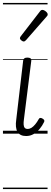

<svg xmlns="http://www.w3.org/2000/svg" viewBox="-20 -905 343 1300"><path d="M157 16Q136 16 121.5 9Q107 2 98.5 -12.5Q90 -27 88 -47.5Q86 -68 90 -95L137 -496Q139 -506 145.5 -510.5Q152 -515 165 -515Q180 -515 186.5 -510Q193 -505 192 -495L142 -97Q139 -76 140 -61.5Q141 -47 147.5 -39.5Q154 -32 167 -32Q181 -32 193.5 -40Q206 -48 218.5 -63Q231 -78 242 -98Q246 -106 253 -106.5Q260 -107 268 -102Q277 -97 279.5 -91Q282 -85 278 -78Q266 -53 248 -31.5Q230 -10 207 3Q184 16 157 16ZM140 -624Q134 -624 124.5 -631.5Q115 -639 115 -646Q115 -650 116.5 -653Q118 -656 121 -660L250 -827Q254 -833 258 -835.5Q262 -838 268 -838Q274 -838 282.5 -833Q291 -828 297 -821Q303 -814 303 -808Q303 -803 301.5 -800Q300 -797 295 -792L156 -633Q148 -624 140 -624ZM0 365H302V375H0ZM0 -20H302V0H0ZM0 -505H302V-500H0ZM0 -885H302V-875H0Z"/></svg>

Font: Playwrite GB S Guides
Style: Italic
Weight: 400
Italic angle: -7.01216°
Designer: Veronika Burian, José Scaglione
Foundry: TypeTogether
Version: Version 1.002